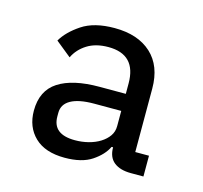

<svg xmlns="http://www.w3.org/2000/svg" viewBox="-64 -774 528 500"><g transform="rotate(15 199.5 -524.0)"><path d="M360 -350H326Q297 -350 280.5 -363Q264 -376 264 -403H260Q249 -380 222 -362Q195 -344 149 -344Q96 -344 68 -371Q40 -398 40 -442Q40 -496 78.5 -521Q117 -546 189 -546H260V-574Q260 -652 185 -652Q151 -652 128 -637.5Q105 -623 94 -600L52 -634Q67 -660 100 -682Q133 -704 188 -704Q251 -704 287 -671Q323 -638 323 -577V-406H360ZM187 -500Q146 -500 124.5 -488Q103 -476 103 -453V-443Q103 -395 163 -395Q182 -395 199.5 -399.5Q217 -404 230.5 -412.5Q244 -421 252 -432.5Q260 -444 260 -459V-500Z"/></g></svg>

Font: IBM Plex Sans Hebrew
Style: Regular
Weight: 400
Designer: Mike Abbink, Paul van der Laan, Pieter van Rosmalen, Yanek Iontef
Foundry: Bold Monday
Version: Version 1.2